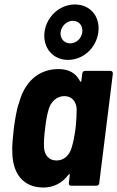

<svg xmlns="http://www.w3.org/2000/svg" viewBox="-20 -831 525 859"><path d="M284 -563C353 -563 411 -617 420 -687C429 -757 384 -811 315 -811C247 -811 188 -757 179 -687C171 -617 217 -563 284 -563ZM306 -738C333 -738 352 -716 348 -687C345 -659 321 -637 294 -637C267 -637 248 -659 251 -687C255 -716 280 -738 306 -738ZM348 -502 344 -469C343 -464 340 -464 338 -468C319 -505 286 -522 242 -522C150 -522 89 -462 65 -370C55 -346 47 -295 42 -258C38 -222 33 -173 35 -151C36 -54 84 8 174 8C218 8 258 -11 287 -50C290 -54 293 -53 292 -48L288 -12C287 -5 291 0 298 0H411C418 0 424 -5 424 -12L485 -502C485 -509 481 -514 474 -514H361C354 -514 349 -509 348 -502ZM301 -172C292 -138 267 -113 233 -113C199 -113 179 -137 177 -171C176 -195 177 -220 182 -257C186 -294 191 -319 198 -343C208 -377 235 -401 268 -401C301 -401 321 -377 323 -344C323 -319 322 -294 318 -257C313 -220 308 -195 301 -172Z"/></svg>

Font: Barlow Semi Condensed
Style: Bold Italic
Weight: 700
Width: 4
Italic angle: -7°
Designer: Jeremy Tribby
Foundry: Tribby Type
Version: Version 1.422;hotconv 1.0.109;makeotfexe 2.5.65596